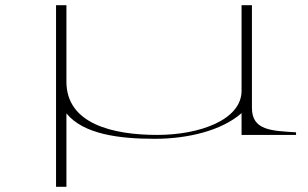

<svg xmlns="http://www.w3.org/2000/svg" viewBox="-20 -520 1187 740"><path d="M236 -205V-500H196V200H236V-83C301 -3 438 15 576 15C705 15 835 -17 911 -84V0H1121V-10C1027 -16 951 -17 951 -104V-500H911V-170C911 -58 749 0 586 0C414 0 236 -43 236 -205Z"/></svg>

Font: Sprat Extended Thin
Style: Regular
Weight: 100
Width: 9
Designer: Ethan Nakache
Foundry: Collletttivo
Version: Version 2.000;Glyphs 3.2 (3217)